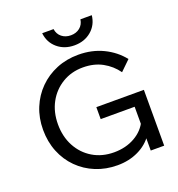

<svg xmlns="http://www.w3.org/2000/svg" viewBox="-165 -1072 1130 1222"><g transform="rotate(-20 400.5 -461.0)"><path d="M743 0H652V-103L664 -99Q628 -45 564.5 -14.5Q501 16 423 16Q344 16 276.5 -11.5Q209 -39 158.5 -89.5Q108 -140 80.5 -208.5Q53 -277 53 -358Q53 -438 81 -506Q109 -574 159.5 -624.5Q210 -675 278 -703Q346 -731 426 -731Q519 -731 594 -694.5Q669 -658 718 -596L651 -531Q614 -583 557.5 -614Q501 -645 426 -645Q348 -645 286 -607.5Q224 -570 189 -505.5Q154 -441 154 -358Q154 -275 189 -209.5Q224 -144 286.5 -106.5Q349 -69 430 -69Q510 -69 571.5 -104Q633 -139 660 -199L651 -161V-297H421V-378H743ZM426 -795Q358 -795 311.5 -834.5Q265 -874 258 -938H335Q340 -903 365 -883Q390 -863 426 -863Q462 -863 487 -883Q512 -903 517 -938H594Q587 -874 540.5 -834.5Q494 -795 426 -795Z"/></g></svg>

Font: Wix Madefor Display Medium
Style: Regular
Weight: 500
Designer: Dalton Maag Ltd
Foundry: Dalton Maag Ltd
Version: Version 3.100